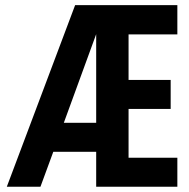

<svg xmlns="http://www.w3.org/2000/svg" viewBox="-20 -710 719 730"><path d="M468.8 -579.1V-406.2H628.9V-295.9H468.8V-110.4H654.3V0H345.7V-132.8H182.6L133.8 0H5.9L265.6 -690.4H654.3V-579.1ZM345.7 -243.2V-580.1L222.7 -243.2Z"/></svg>

Font: Dinish Condensed
Style: Bold
Weight: 700
Width: 3
Designer: Bert Driehuis
Foundry: Playbeing
Version: Version 3.006; git-39231f3c-release